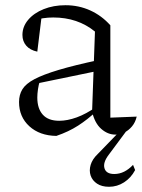

<svg xmlns="http://www.w3.org/2000/svg" viewBox="-20 -511 544 736"><path d="M422 5Q393 5 368 -17Q343 -39 333 -83L344 -390Q278 -444 184 -444Q164 -444 144.5 -441Q125 -438 107 -433L140 -452L123 -313Q95 -319 80.5 -336Q66 -353 66 -377Q66 -409 88 -435Q110 -461 147.5 -476Q185 -491 231 -491Q282 -491 326 -471Q370 -451 403 -414V-60L504 -64Q499 -42 486 -26.5Q473 -11 456.5 -3Q440 5 422 5ZM196 10Q132 9 92.5 -27Q53 -63 53 -120Q53 -148 66 -169Q79 -190 112 -207.5Q145 -225 205 -243Q265 -261 359 -281V-240L112 -189L133 -201Q128 -186 125.5 -168.5Q123 -151 123 -137Q123 -95 144 -71.5Q165 -48 207 -48Q238 -48 274 -61Q310 -74 350 -102V-85Q316 -53 279.5 -29.5Q243 -6 196 10ZM398 205Q370 205 352 193Q334 181 327.5 162Q321 143 327.5 121Q334 99 355 79L450 -19H472L397 82Q374 112 380.5 134Q387 156 418 156Q438 156 456 147Q474 138 490 121L498 141Q482 171 455.5 188Q429 205 398 205Z"/></svg>

Font: Piazzolla 24pt Light
Style: Regular
Weight: 300
Designer: Juan Pablo del Peral
Foundry: Huerta Tipografica
Version: Version 2.005